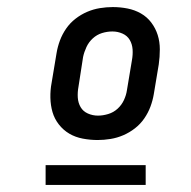

<svg xmlns="http://www.w3.org/2000/svg" viewBox="-20 -713 540 543"><path d="M256 -317Q235 -317 214 -321Q193 -325 176 -335Q159 -345 146.5 -361Q134 -377 128.5 -396Q123 -415 122.5 -436.5Q122 -458 126 -479L140 -563Q143 -581 149.5 -598.5Q156 -616 167 -632Q178 -648 193.5 -660Q209 -672 226.5 -679.5Q244 -687 262.5 -690Q281 -693 299 -693Q320 -693 340.5 -689Q361 -685 378.5 -675Q396 -665 408 -649Q420 -633 426 -614Q432 -595 432 -573.5Q432 -552 429 -531L415 -447Q412 -429 405.5 -411.5Q399 -394 388 -378Q377 -362 361.5 -350Q346 -338 328.5 -330.5Q311 -323 292.5 -320Q274 -317 256 -317ZM257 -386Q271 -386 286 -390.5Q301 -395 312.5 -405.5Q324 -416 330.5 -430Q337 -444 339 -458L353 -542Q356 -558 355 -573Q354 -588 347 -600Q340 -612 326.5 -618Q313 -624 298 -624Q283 -624 268.5 -619.5Q254 -615 242.5 -604.5Q231 -594 224.5 -580Q218 -566 215 -552L202 -468Q199 -452 200 -437Q201 -422 208 -410Q215 -398 228.5 -392Q242 -386 257 -386ZM109 -190V-246H392V-190Z"/></svg>

Font: Iosevka SS04
Style: Italic
Weight: 400
Italic angle: -9°
Monospace: yes
Designer: Belleve Invis
Foundry: Belleve Invis
Version: Version 19.0.0; ttfautohint (v1.8.4)